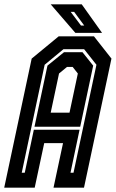

<svg xmlns="http://www.w3.org/2000/svg" viewBox="-44 -868 536 888"><path d="M-24.5 0 102.5 -597 227.5 -700H390.5L471.5 -597L344.5 0H203.5L247.5 -206H160.5L116.5 0ZM56.5 -69H70.5L112.5 -268H324L282 -69H296L402 -568.5L345 -640.5H249.5L162.5 -568.5ZM115.5 -282 175.5 -564.5 252 -626.5H337.5L387 -564.5L327 -282ZM190.5 -347H277.5L316 -528L292 -558.5H266L229 -528ZM428 -716H304.5L190.5 -848H334ZM345.5 -750 299 -813H283L330.5 -750Z"/></svg>

Font: Tourney Condensed Regular
Style: Bold Italic
Weight: 700
Width: 3
Italic angle: -12°
Designer: Tyler Finck
Foundry: Etcetera Type Co
Version: Version 1.010; ttfautohint (v1.8.3)